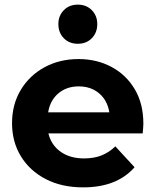

<svg xmlns="http://www.w3.org/2000/svg" viewBox="-20 -801 671 829"><path d="M339 8Q246 8 177 -28Q108 -64 70 -126.5Q32 -189 32 -269Q32 -350 69.5 -412.5Q107 -475 172 -510.5Q237 -546 319 -546Q398 -546 461.5 -512Q525 -478 562 -415.5Q599 -353 599 -267Q599 -258 598 -246.5Q597 -235 596 -225H189Q201 -175 241.5 -146Q282 -117 343 -117Q386 -117 418.5 -130Q451 -143 478 -169L561 -79Q485 8 339 8ZM188 -316H452Q444 -367 408.5 -397.5Q373 -428 320 -428Q267 -428 231.5 -397.5Q196 -367 188 -316ZM316 -612Q279 -612 255.5 -636Q232 -660 232 -697Q232 -733 255.5 -757Q279 -781 316 -781Q353 -781 376.5 -757Q400 -733 400 -697Q400 -660 376.5 -636Q353 -612 316 -612Z"/></svg>

Font: Montserrat
Style: Bold
Weight: 700
Designer: Julieta Ulanovsky
Foundry: Julieta Ulanovsky
Version: Version 9.000; ttfautohint (v1.8.4.7-5d5b)